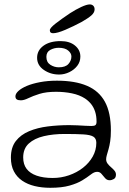

<svg xmlns="http://www.w3.org/2000/svg" viewBox="-20 -832 597 890"><path d="M213 38.5Q174 38.5 140.8 30.5Q107.5 22.5 82.8 5.5Q58 -11.5 44.2 -38Q30.5 -64.5 30.5 -101.5Q30.5 -148.5 53.2 -178Q76 -207.5 114.8 -223.8Q153.5 -240 202 -246Q250.5 -252 302 -252Q320 -252 339 -251Q358 -250 375 -249Q392 -248 403.5 -248Q417.5 -248 422.5 -252.2Q427.5 -256.5 427.5 -268Q427.5 -294 421 -314.2Q414.5 -334.5 402.5 -349.5Q390.5 -364.5 374 -375.5Q348.5 -392 313.8 -399.2Q279 -406.5 239.5 -406.5Q194 -406.5 163 -396.8Q132 -387 111.5 -377Q91 -367 77 -367Q64 -367 57.8 -371.2Q51.5 -375.5 51.5 -385.5Q51.5 -397.5 65.2 -410.2Q79 -423 104.5 -433.8Q130 -444.5 165.5 -451.2Q201 -458 244 -458Q328 -458 383.5 -434.2Q439 -410.5 466.5 -360Q494 -309.5 494 -227Q494 -198.5 490.8 -177Q487.5 -155.5 483 -140Q478.5 -124.5 475.2 -113.2Q472 -102 472 -93.5Q472 -82.5 478.8 -73.5Q485.5 -64.5 494.8 -56.8Q504 -49 510.8 -40.8Q517.5 -32.5 517.5 -22.5Q517.5 -8 507.8 -2.2Q498 3.5 488 3.5Q475.5 3.5 467 -6.5Q458.5 -16.5 450.5 -26Q442.5 -35.5 430.5 -35.5Q423.5 -35.5 416.2 -32.5Q409 -29.5 397.5 -20.5Q383.5 -9.5 361 4.2Q338.5 18 302.8 28.2Q267 38.5 213 38.5ZM224.5 -7Q263.5 -7 299.8 -19.5Q336 -32 364.5 -54.2Q393 -76.5 409.8 -106.2Q426.5 -136 426.5 -170Q426.5 -190 412.8 -198.5Q399 -207 366.8 -209Q334.5 -211 279 -211Q226.5 -211 183 -200.8Q139.5 -190.5 113.5 -166.8Q87.5 -143 87.5 -102Q87.5 -70.5 103.2 -49.5Q119 -28.5 149.8 -17.8Q180.5 -7 224.5 -7ZM254 -486.5Q214 -486.5 183 -508Q152 -529.5 152 -564Q152 -598.5 181.5 -620Q211 -641.5 261 -641.5Q302.5 -641.5 327.5 -621Q352.5 -600.5 352.5 -570Q352.5 -545.5 338.2 -527Q324 -508.5 301.2 -497.5Q278.5 -486.5 254 -486.5ZM252.5 -520Q283.5 -520 297.2 -535.5Q311 -551 311 -570.5Q311 -585 296 -597.8Q281 -610.5 252 -610.5Q231.5 -610.5 213.2 -600.8Q195 -591 195 -568.5Q195 -543.5 213.2 -531.8Q231.5 -520 252.5 -520ZM226 -678Q219 -678 215 -681.2Q211 -684.5 211 -692Q211 -702 237.5 -722.8Q264 -743.5 305 -771Q330.5 -787.5 356.2 -799.5Q382 -811.5 396 -811.5Q406 -811.5 412.2 -805.5Q418.5 -799.5 418.5 -788.5Q418.5 -773.5 403.2 -760.2Q388 -747 357 -729.5Q320.5 -710 283.2 -694Q246 -678 226 -678Z"/></svg>

Font: Gluten ExtraLight
Style: Regular
Weight: 250
Designer: Tyler Finck
Foundry: Etcetera Type Company
Version: Version 1.300